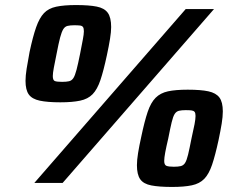

<svg xmlns="http://www.w3.org/2000/svg" viewBox="-20 -724 938 760"><path d="M116 0 715 -688H827L228 0ZM219 -319Q168 -319 137.5 -325.5Q107 -332 94 -350Q81 -368 81 -404Q81 -424 85.5 -452.5Q90 -481 97 -518Q110 -579 123 -616Q136 -653 154 -672Q172 -691 202.5 -697.5Q233 -704 281 -704Q332 -704 362.5 -698Q393 -692 406.5 -673.5Q420 -655 420 -617Q420 -598 415.5 -570Q411 -542 403 -505Q390 -444 377.5 -407Q365 -370 346.5 -351Q328 -332 297 -325.5Q266 -319 219 -319ZM226 -400Q243 -400 253.5 -402.5Q264 -405 270.5 -415Q277 -425 283 -448Q289 -471 297 -511Q304 -547 308 -568Q312 -589 312 -600Q312 -612 308.5 -617Q305 -622 296.5 -623Q288 -624 274 -624Q258 -624 247.5 -621.5Q237 -619 230.5 -608.5Q224 -598 218 -575.5Q212 -553 204 -511Q197 -477 193 -455.5Q189 -434 189 -423Q189 -406 197.5 -403Q206 -400 226 -400ZM661 16Q610 16 579 10Q548 4 535 -14.5Q522 -33 522 -70Q522 -90 526.5 -118Q531 -146 539 -182Q552 -244 564.5 -281Q577 -318 596 -337Q615 -356 645 -362.5Q675 -369 723 -369Q775 -369 805 -362.5Q835 -356 848.5 -338Q862 -320 862 -283Q862 -262 857.5 -234.5Q853 -207 845 -169Q832 -109 819.5 -72Q807 -35 788.5 -16Q770 3 739.5 9.5Q709 16 661 16ZM668 -64Q685 -64 695.5 -66.5Q706 -69 712.5 -79Q719 -89 724.5 -112Q730 -135 738 -176Q746 -211 750 -232Q754 -253 754 -265Q754 -277 750 -281.5Q746 -286 737.5 -287Q729 -288 715 -288Q699 -288 688.5 -285.5Q678 -283 671.5 -273Q665 -263 659.5 -240Q654 -217 646 -176Q638 -142 634 -120.5Q630 -99 630 -87Q630 -71 639 -67.5Q648 -64 668 -64Z"/></svg>

Font: Saira Thin ExtraBold
Style: Italic
Weight: 800
Italic angle: -12°
Version: Version 1.101